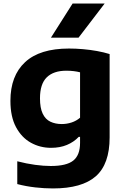

<svg xmlns="http://www.w3.org/2000/svg" viewBox="-20 -828 700 1078"><path d="M277.5 230Q229.5 230 178.2 224.2Q127 218.5 77 205.5V77.5Q129 91 177.2 97.5Q225.5 104 265 104Q353.5 104 391.5 73.5Q429.5 43 429.5 -25.5V-59.5H422Q394.5 -30.5 355.5 -14.2Q316.5 2 266.5 2Q205 2 153.2 -26.8Q101.5 -55.5 70 -114Q38.5 -172.5 38.5 -262Q38.5 -402.5 120.8 -479Q203 -555.5 367.5 -555.5Q405.5 -555.5 445.8 -552Q486 -548.5 524.8 -541.5Q563.5 -534.5 595.5 -524.5V-56.5Q595.5 93.5 517.8 161.8Q440 230 277.5 230ZM327 -131.5Q354.5 -131.5 381.5 -140.2Q408.5 -149 429.5 -167V-422Q414.5 -426 394.8 -428.5Q375 -431 352.5 -431Q280.5 -431 242.5 -393.8Q204.5 -356.5 204.5 -276Q204.5 -221.5 219.8 -189.8Q235 -158 262.8 -144.8Q290.5 -131.5 327 -131.5ZM266 -616.5 387.5 -808H567.5L421 -616.5Z"/></svg>

Font: Encode Sans SemiExpanded
Style: Bold
Weight: 700
Width: 6
Designer: Multiple Designers
Foundry: Impallari Type
Version: Version 3.002